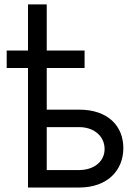

<svg xmlns="http://www.w3.org/2000/svg" viewBox="-20 -838 622 858"><path d="M358 -612.2H188.9V-818.2H105.1V-612.2H9.9V-534.1H105.1V0H333.8C461.6 0 531.2 -78.1 531.2 -176.1C531.2 -275.6 461.6 -348 333.8 -348H188.9V-534.1H358ZM188.9 -269.9H333.8C400.2 -269.9 447.4 -229.4 447.4 -171.9C447.4 -116.8 400.2 -78.1 333.8 -78.1H188.9Z"/></svg>

Font: Karasuma Gothic
Style: Regular
Weight: 400
Designer: Rasmus Andersson, Ryoko Nishizuka
Foundry: Genbu
Version: Version 1.00